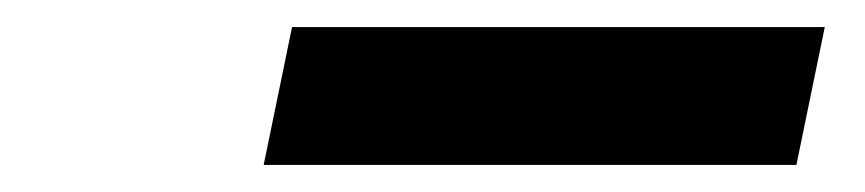

<svg xmlns="http://www.w3.org/2000/svg" viewBox="-20 -754 640 142"><path d="M196 -734H590L569 -632H175Z"/></svg>

Font: Idrija
Style: Italic
Weight: 800
Italic angle: -11.3°
Designer: Julieta Ulanovsky
Foundry: Julieta Ulanovsky
Version: Version 7.200